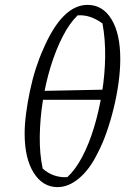

<svg xmlns="http://www.w3.org/2000/svg" viewBox="-20 -759 550 787"><path d="M216 8Q155 8 118 -51Q81 -110 81 -211Q81 -250 87 -295Q93 -340 103 -387.5Q113 -435 127 -478.5Q141 -522 157 -557Q196 -648 241.5 -693.5Q287 -739 339 -739Q401 -739 437 -680Q473 -621 473 -517Q473 -472 466 -420.5Q459 -369 446.5 -317.5Q434 -266 417.5 -218.5Q401 -171 381 -133Q348 -65 304.5 -28.5Q261 8 216 8ZM126 -350 133 -386 430 -392 423 -350ZM256 -33Q289 -63 317 -116Q345 -169 365.5 -237Q386 -305 398 -379Q410 -453 411 -526Q412 -599 400 -663Q375 -681 350 -689.5Q325 -698 298 -696Q265 -664 237 -609.5Q209 -555 188 -487Q167 -419 155.5 -345.5Q144 -272 143 -200Q142 -128 155 -68Q176 -49 202 -40Q228 -31 256 -33Z"/></svg>

Font: Piazzolla 8pt ExtraLight
Style: Italic
Weight: 250
Italic angle: -11.3°
Designer: Juan Pablo del Peral
Foundry: Huerta Tipografica
Version: Version 2.001